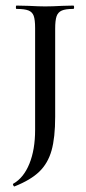

<svg xmlns="http://www.w3.org/2000/svg" viewBox="-20 -488 310 689"><path d="M39 -456Q37 -456 37 -462Q37 -468 39 -468L83 -467Q121 -465 142 -465Q167 -465 203 -467L243 -468Q246 -468 246 -462Q246 -456 243 -456Q215 -456 201.5 -450Q188 -444 183 -429.5Q178 -415 178 -385V-69Q178 6 165 52Q152 98 121 128Q90 158 32 181Q30 182 27.5 177Q25 172 28 171Q65 150 85.5 99.5Q106 49 106 -22V-387Q106 -417 101 -431Q96 -445 82 -450.5Q68 -456 39 -456Z"/></svg>

Font: Cormorant Unicase Medium
Style: Regular
Weight: 500
Designer: Christian Thalmann (Catharsis Fonts)
Foundry: Catharsis Fonts
Version: Version 4.000